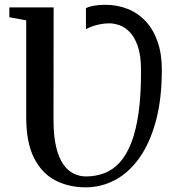

<svg xmlns="http://www.w3.org/2000/svg" viewBox="-20 -774 726 802"><path d="M338 8.5Q268 8.5 211.8 -20.2Q155.5 -49 122.5 -113.5Q89.5 -178 89.5 -285V-689L19 -702V-743H204L203.5 -273Q203.5 -206 214.5 -160.2Q225.5 -114.5 244.5 -87.5Q263.5 -60.5 288 -48.8Q312.5 -37 339 -37Q380.5 -37 416.2 -50.8Q452 -64.5 480.2 -95.5Q508.5 -126.5 528.5 -178Q548.5 -229.5 559 -304.2Q569.5 -379 569 -480.5Q569 -542 555.8 -580.5Q542.5 -619 522 -640Q501.5 -661 478.8 -668.8Q456 -676.5 437 -676.5Q418.5 -676.5 400.5 -673.2Q382.5 -670 366.8 -664.5Q351 -659 339 -652V-739.5Q348 -745.5 370 -749.8Q392 -754 419.5 -754Q470 -754 513.2 -736.8Q556.5 -719.5 588.5 -685.2Q620.5 -651 638.2 -600.2Q656 -549.5 656 -482.5Q656 -359.5 630.8 -267.2Q605.5 -175 561.8 -113.8Q518 -52.5 460.5 -22Q403 8.5 338 8.5Z"/></svg>

Font: Merriweather 60pt Medium
Style: Regular
Weight: 500
Version: Version 2.100